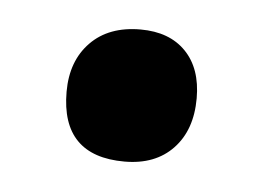

<svg xmlns="http://www.w3.org/2000/svg" viewBox="-27 -416 284 205"><g transform="rotate(5 114.5 -314.0)"><path d="M117 -385Q148 -385 165.5 -367Q183 -349 183 -317Q183 -283 164 -263Q145 -243 112 -243Q44 -243 44 -312Q44 -345 63.5 -365Q83 -385 117 -385Z"/></g></svg>

Font: Alegreya Sans SC
Style: Bold
Weight: 700
Designer: Juan Pablo del Peral
Foundry: Huerta Tipografica
Version: Version 2.007